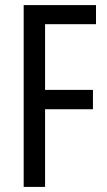

<svg xmlns="http://www.w3.org/2000/svg" viewBox="-20 -734 420 754"><path d="M157 0H73V-714H357V-639H157V-381H345V-305H157Z"/></svg>

Font: Noto Sans ExtraCondensed
Style: Regular
Weight: 400
Width: 2
Designer: Monotype Design Team
Foundry: Monotype Imaging Inc.
Version: Version 2.013